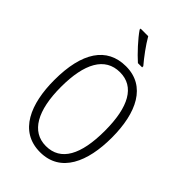

<svg xmlns="http://www.w3.org/2000/svg" viewBox="-278 -1048 1159 1159"><g transform="rotate(45 301.0 -468.5)"><path d="M269 -947H204V-939C234 -894 298 -825 340 -788H376V-798C341 -839 297 -898 269 -947ZM547 -358C547 -572 472 -724 303 -724C140 -724 55 -595 55 -359C55 -157 123 10 302 10C478 10 547 -153 547 -358ZM113 -358C113 -557 174 -673 303 -673C426 -673 488 -562 488 -358C488 -154 428 -41 301 -41C177 -41 113 -158 113 -358Z"/></g></svg>

Font: Noto Sans Devanagari Condensed Light
Style: Regular
Weight: 300
Width: 3
Designer: Jelle Bosma - Monotype Design Team
Foundry: Monotype Imaging Inc.
Version: Version 2.004